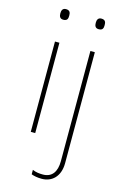

<svg xmlns="http://www.w3.org/2000/svg" viewBox="-142 -783 698 1084"><g transform="rotate(15 207.0 -240.5)"><path d="M103 -721C83 -721 78 -706 78 -690C78 -673 83 -659 103 -659C127 -659 130 -673 130 -690C130 -706 127 -721 103 -721ZM285 -690C285 -673 290 -659 310 -659C334 -659 337 -673 337 -690C337 -706 334 -721 310 -721C290 -721 285 -706 285 -690ZM116 -528H90V0H116ZM218 240C275 240 323 201 323 120V-528H297V116C297 178 271 215 218 215C198 215 177 213 157 204V230C173 236 193 240 218 240Z"/></g></svg>

Font: Noto Sans Sinhala Thin
Style: Regular
Weight: 100
Designer: Jelle Bosma - Monotype Design Team
Foundry: Monotype Imaging Inc.
Version: Version 2.006